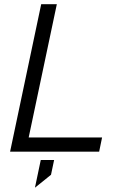

<svg xmlns="http://www.w3.org/2000/svg" viewBox="-20 -710 568 899"><path d="M172.9 -690.4H246.1L114.3 -66.4H458L444.3 0H27.3ZM170.9 39.1H233.4L218.8 108.4L143.6 168.9Z"/></svg>

Font: Dinish
Style: Italic
Weight: 400
Italic angle: -12°
Designer: Bert Driehuis
Foundry: Playbeing
Version: Version 3.002; git-62d0f29-release